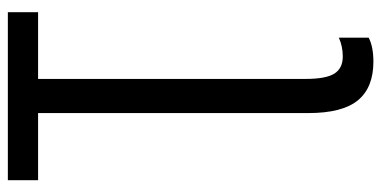

<svg xmlns="http://www.w3.org/2000/svg" viewBox="-261 -493 971 489"><g transform="rotate(-90 224.5 -248.5)"><path d="M373 205V129Q351 139 325 139Q295 139 281.5 117.5Q268 96 268 44V-637H438V-714H10V-637H181V51Q181 138 213.5 177.5Q246 217 312 217Q350 217 373 205Z"/></g></svg>

Font: Noto Sans Display SemiCondensed
Style: Regular
Weight: 400
Width: 4
Designer: Monotype Design team
Foundry: Monotype Imaging Inc.
Version: 1.000